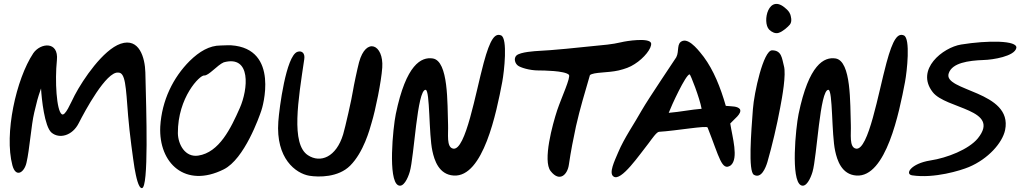

<svg xmlns="http://www.w3.org/2000/svg" viewBox="-20 -902 5276 992"><path d="M713 70C749 70 736 -324 731 -528C729 -603 700 -709 603 -676C513 -645 409 -492 366 -410C345 -370 317 -299 299 -312C272 -331 263 -484 274 -591C284 -691 189 -681 152 -627C63 -493 1 -210 44 -48C62 19 106 -11 117 -62C133 -130 141 -254 157 -321C173 -386 172 -387 192 -445C195 -391 210 -248 246 -217C286 -183 354 -200 387 -266C418 -327 529 -534 591 -527C628 -527 630 -458 642 -303C649 -215 668 -78 675 -34C683 11 695 70 713 70Z M1120 -667C1062 -667 1010 -636 960 -587C875 -502 816 -384 808 -248C799 -58 938 72 1136 -27C1243 -80 1320 -300 1330 -330C1335 -342 1428 -651 1174 -668C1158 -669 1136 -667 1120 -667ZM1219 -344C1173 -240 1113 -114 1004 -98C937 -88 900 -155 899 -214C898 -399 1013 -515 1035 -512C1058 -510 1103 -566 1136 -580C1279 -619 1262 -441 1219 -344Z M1955 -553C1963 -673 1871 -713 1835 -580C1826 -546 1807 -456 1804 -435C1798 -394 1763 -241 1753 -208C1717 -89 1635 -58 1571 -100C1482 -158 1521 -387 1552 -596C1557 -628 1539 -642 1516 -634C1458 -612 1423 -344 1418 -274C1404 -83 1508 -6 1578 6C1627 14 1728 15 1789 -46C1859 -116 1890 -233 1900 -268C1920 -333 1950 -480 1955 -553Z M2569 -719C2538 -732 2513 -703 2479 -577C2437 -422 2386 -124 2322 -134C2285 -140 2297 -211 2295 -257C2291 -367 2298 -587 2216 -600C2157 -609 2078 -570 2025 -313C2010 -240 1984 28 2037 55C2064 69 2087 20 2097 -14C2120 -91 2135 -439 2179 -438C2202 -437 2195 -208 2214 -122C2224 -75 2247 0 2324 5C2477 15 2545 -321 2575 -479C2585 -532 2604 -704 2569 -719Z M3344 -679C3335 -709 3214 -690 3191 -684C3141 -672 3094 -669 3044 -664C2991 -658 2821 -641 2763 -639C2747 -638 2668 -634 2648 -615C2633 -600 2641 -574 2656 -563C2669 -553 2716 -538 2762 -538C2785 -538 2897 -537 2919 -516C2931 -505 2881 -398 2859 -333C2835 -260 2783 -71 2825 -18C2872 42 2912 -1 2919 -50C2929 -119 2943 -190 2956 -250C2977 -343 3002 -424 3028 -514C3048 -530 3119 -525 3176 -538C3209 -546 3235 -555 3259 -571C3307 -601 3349 -653 3344 -679Z M3730 -355C3702 -452 3667 -539 3616 -608C3597 -632 3546 -702 3508 -691C3473 -680 3491 -638 3474 -606C3467 -594 3333 -397 3295 -331C3259 -266 3205 -189 3174 -115C3155 -70 3124 -7 3150 10C3189 38 3284 -103 3332 -163C3347 -183 3373 -221 3385 -221C3471 -226 3634 -255 3636 -243C3697 -89 3709 -15 3756 -48C3797 -84 3764 -192 3753 -264C3771 -285 3815 -315 3803 -338C3790 -354 3763 -352 3730 -355ZM3435 -319C3448 -354 3523 -517 3543 -518C3547 -519 3595 -396 3605 -340C3552 -336 3495 -324 3435 -319Z M4041 -857C3951 -941 3916 -788 3954 -749C3967 -736 3986 -727 4002 -732C4024 -738 4052 -764 4061 -775C4075 -792 4065 -822 4063 -828C4058 -842 4045 -854 4041 -857ZM3969 -642C3924 -642 3876 -422 3870 -338C3861 -219 3845 -17 3875 1C3913 23 3936 -35 3945 -65C3969 -148 3994 -254 4011 -346C4021 -398 4043 -518 4030 -562C4020 -600 4019 -642 3969 -642Z M4650 -719C4619 -732 4594 -703 4560 -577C4518 -422 4467 -124 4403 -134C4366 -140 4378 -211 4376 -257C4372 -367 4379 -587 4297 -600C4238 -609 4159 -570 4106 -313C4091 -240 4065 28 4118 55C4145 69 4168 20 4178 -14C4201 -91 4216 -439 4260 -438C4283 -437 4276 -208 4295 -122C4305 -75 4328 0 4405 5C4558 15 4626 -321 4656 -479C4666 -532 4685 -704 4650 -719Z M4693 4C4807 21 4943 -21 4986 -39C5086 -81 5159 -164 5173 -230C5215 -434 4848 -430 4882 -524C4900 -577 4982 -589 5062 -592C5109 -593 5222 -611 5231 -654C5239 -694 5082 -694 4946 -672C4852 -657 4708 -543 4799 -426C4867 -338 5154 -338 5032 -187C4985 -130 4873 -86 4787 -73C4686 -57 4653 -2 4693 4Z"/></svg>

Font: Carybe
Style: Regular
Weight: 400
Designer: Genilson Lima Santos
Foundry: Genilson Lima Santos
Version: Version 1.010;PS 001.010;hotconv 1.0.70;makeotf.lib2.5.58329